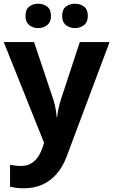

<svg xmlns="http://www.w3.org/2000/svg" viewBox="-20 -772 609 1032"><path d="M0 -546H163L266 -239Q271 -224 274.5 -209Q278 -194 280.5 -178Q283 -162 284 -144H287Q290 -170 295.5 -193.5Q301 -217 308 -239L409 -546H569L338 70Q317 126 283.5 164Q250 202 206 221Q162 240 110 240Q85 240 66.5 237.5Q48 235 34 232V114Q45 116 60.5 118Q76 120 93 120Q124 120 146.5 107Q169 94 184 71.5Q199 49 208 23L217 -4ZM117 -686Q117 -721 137 -736.5Q157 -752 184.9 -752Q212.8 -752 233.4 -736.6Q254 -721.2 254 -686.4Q254 -653 233.4 -637Q212.8 -621 184.9 -621Q157 -621 137 -637.2Q117 -653.5 117 -686ZM314 -686Q314 -721 334.1 -736.5Q354.3 -752 382.6 -752Q411 -752 431.5 -736.6Q452 -721.2 452 -686.4Q452 -653 431.4 -637Q410.9 -621 383 -621Q354.5 -621 334.3 -637.2Q314 -653.5 314 -686Z"/></svg>

Font: Noto Sans Sinhala
Style: Regular
Weight: 400
Designer: Jelle Bosma - Monotype Design Team
Foundry: Monotype Imaging Inc.
Version: Version 2.006